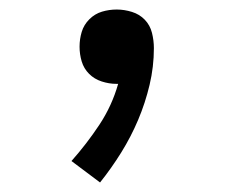

<svg xmlns="http://www.w3.org/2000/svg" viewBox="-20 -168 490 403"><path d="M190 215 130 170Q162 134 188.5 94Q215 54 228 8H224Q209 8 193.5 3Q178 -2 167 -13Q156 -24 151.5 -39Q147 -54 147 -70Q147 -86 151.5 -101Q156 -116 167.5 -127.5Q179 -139 194 -143.5Q209 -148 225 -148Q241 -148 257 -143Q273 -138 284 -126.5Q295 -115 299 -99Q303 -83 303 -67Q303 -28 294 10Q285 48 270 83.5Q255 119 234.5 152Q214 185 190 215Z"/></svg>

Font: Iosevka Aile
Style: Regular
Weight: 400
Designer: Belleve Invis
Foundry: Belleve Invis
Version: Version 28.0.1; ttfautohint (v1.8.4)